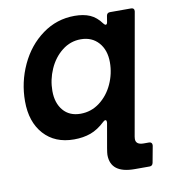

<svg xmlns="http://www.w3.org/2000/svg" viewBox="-86 -646 818 922"><g transform="rotate(-10 323.5 -185.5)"><path d="M586 187Q583 202 569 202H496Q379 202 379 112Q379 104 383 80L404 -40V-44Q404 -54 398 -54Q393 -54 387 -48Q352 -15 316 -2Q280 11 235 11Q142 11 88 -49Q34 -109 34 -210Q34 -303 73 -387Q112 -471 182 -522Q252 -573 339 -573Q383 -573 414 -559.5Q445 -546 469 -513Q475 -505 480 -505Q486 -505 488 -516L493 -547Q496 -561 510 -561H613Q621 -561 625 -556.5Q629 -552 628 -544L523 49Q522 53 522 60Q522 88 560 88H586Q594 88 598 93Q602 98 601 106ZM468 -324Q468 -384 435.5 -420.5Q403 -457 349 -457Q298 -457 257.5 -425Q217 -393 194.5 -342Q172 -291 172 -236Q172 -177 202.5 -141Q233 -105 287 -105Q339 -105 380.5 -136.5Q422 -168 445 -218.5Q468 -269 468 -324Z"/></g></svg>

Font: Open Sauce Two
Style: Bold Italic
Weight: 700
Italic angle: -10°
Designer: Alfredo Marco Pradil
Foundry: Creative Sauce Fz LLC
Version: Version 1.477